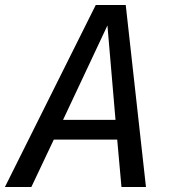

<svg xmlns="http://www.w3.org/2000/svg" viewBox="-69 -749 691 769"><path d="M314.5 -729H434.6L515.6 0H417.5L400.4 -189.9H146.5L56.6 0H-49.3ZM393.6 -269 361.3 -647 183.6 -269Z"/></svg>

Font: Hack
Style: Italic
Weight: 400
Italic angle: -11°
Monospace: yes
Designer: Christopher Simpkins
Foundry: Christopher Simpkins
Version: Version 2.019; ttfautohint (v1.4.1) -l 4 -r 80 -G 350 -x 0 -